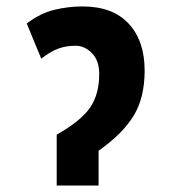

<svg xmlns="http://www.w3.org/2000/svg" viewBox="-20 -576 540 596"><path d="M156 0H286V-108Q361 -161 395 -217Q429 -273 429 -357Q429 -449 379.5 -502.5Q330 -556 236 -556Q192 -556 148.5 -545.5Q105 -535 63 -503L108 -394Q138 -417 162 -425.5Q186 -434 214 -434Q243 -434 265.5 -411Q288 -388 288 -346Q288 -284 260 -242.5Q232 -201 156 -158Z"/></svg>

Font: Noto Sans Mono Condensed Extra
Style: Regular
Weight: 800
Width: 3
Designer: Monotype Design Team
Foundry: Monotype Imaging Inc.
Version: Version 1.900